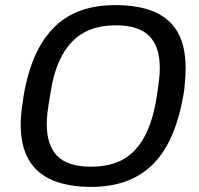

<svg xmlns="http://www.w3.org/2000/svg" viewBox="-20 -719 780 751"><path d="M337 12Q247 12 185.5 -14Q124 -40 92.5 -94Q61 -148 61 -232Q61 -250 62.5 -268.5Q64 -287 67 -307Q70 -327 73 -348Q89 -440 119.5 -506Q150 -572 194.5 -615Q239 -658 298 -678.5Q357 -699 431 -699Q522 -699 583 -673Q644 -647 675 -593Q706 -539 706 -453Q706 -436 705 -418Q704 -400 702 -380Q700 -360 696 -339Q679 -247 648.5 -180.5Q618 -114 573 -71.5Q528 -29 469 -8.5Q410 12 337 12ZM336 -67Q392 -67 434.5 -83Q477 -99 507.5 -131.5Q538 -164 558.5 -212Q579 -260 590 -323Q595 -351 597.5 -371Q600 -391 602 -406Q604 -421 604.5 -432Q605 -443 605 -453Q605 -537 563.5 -578.5Q522 -620 433 -620Q378 -620 335.5 -604Q293 -588 262 -556Q231 -524 210 -476Q189 -428 179 -364Q174 -337 171 -316.5Q168 -296 166 -281Q164 -266 163.5 -254.5Q163 -243 163 -233Q163 -151 204 -109Q245 -67 336 -67Z"/></svg>

Font: Archivo Expanded
Style: Italic
Weight: 400
Width: 7
Italic angle: -10°
Designer: Hector Gatti
Foundry: Omnibus-Type
Version: Version 2.001